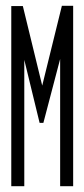

<svg xmlns="http://www.w3.org/2000/svg" viewBox="-20 -644 290 664"><path d="M19 0V-623H59L126 -348L194 -624H233V0H188V-440L130 -219H117L64 -437V0Z"/></svg>

Font: Inconsolata UltraCondensed
Style: Regular
Weight: 400
Width: 1
Monospace: yes
Designer: Raph Levien, Cyreal, Brenton Simpson
Foundry: Raph Levien, Cyreal, Google
Version: Version 3.001; ttfautohint (v1.8.2.53-6de2)